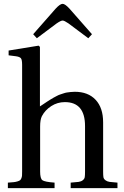

<svg xmlns="http://www.w3.org/2000/svg" viewBox="-20 -980 647 1000"><path d="M152.8 -801.8 270 -935.1Q293 -960 306.2 -960Q318.8 -960 341.8 -935.1L459 -801.8L439.9 -780.8L336.9 -857.9Q314.9 -873 306.2 -873Q296.9 -873 274.9 -857.9L171.9 -780.8ZM21 0V-28.8Q40 -30.3 50.8 -31.2Q61.5 -32.2 71 -35.2Q80.6 -38.1 84.5 -41.3Q88.4 -44.4 91.3 -51.5Q94.2 -58.6 94.7 -65.9Q95.2 -73.2 95.2 -86.9V-642.1Q95.2 -668.5 89.1 -676.3Q83 -684.1 63 -687L24.9 -691.9V-716.8L181.2 -742.2L188 -735.8V-425.8Q190.9 -427.7 206.1 -437.7Q221.2 -447.8 224.4 -450Q227.5 -452.1 240.7 -460.4Q253.9 -468.8 258.3 -470.9Q262.7 -473.1 274.4 -479.5Q286.1 -485.8 292.2 -487.5Q298.3 -489.3 309.3 -493.2Q320.3 -497.1 328.6 -498.3Q336.9 -499.5 347.7 -500.7Q358.4 -502 369.1 -502Q439 -502 478 -460.2Q517.1 -418.5 517.1 -342.8V-86.9Q517.1 -66.9 518.6 -57.6Q520 -48.3 528.8 -41.5Q537.6 -34.7 550.5 -32.7Q563.5 -30.8 591.8 -28.8V0H348.1V-28.8Q377 -30.8 389.9 -32.7Q402.8 -34.7 411.4 -41.5Q419.9 -48.3 421.4 -57.6Q422.9 -66.9 422.9 -86.9V-323.2Q422.9 -448.2 317.9 -448.2Q279.3 -448.2 247.1 -427.5Q214.8 -406.7 198.2 -375Q189 -356.9 189 -320.8V-86.9Q189 -50.3 200.7 -41.5Q212.4 -32.7 264.2 -28.8V0Z"/></svg>

Font: Heuristica
Style: Regular
Weight: 400
Version: Version 1.0.2